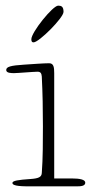

<svg xmlns="http://www.w3.org/2000/svg" viewBox="-20 -660 322 680"><path d="M172 -401C172 -422 170 -436 154 -436C137 -436 94 -433 65 -431C19 -428 2 -424 2 -412C2 -401 20 -401 30 -401C42 -401 99 -406 113 -406C124 -406 127 -400 128 -389C131 -329 132 -274 132 -213C132 -165 132 -98 128 -47C127 -33 117 -28 88 -26C44 -23 24 -20 24 -12C24 0 61 0 93 0H252C266 0 282 -1 282 -13C282 -24 263 -28 234 -28H172ZM205 -618C205 -637 197 -640 186 -640C167 -640 91 -546 91 -521C91 -512 94 -510 99 -510C118 -510 205 -597 205 -618Z"/></svg>

Font: Life Savers
Style: Regular
Weight: 400
Designer: Pablo Impallari, Rodrigo Fuenzalida, Brenda Gallo
Foundry: Pablo Impallari, Rodrigo Fuenzalida, Brenda Gallo
Version: Version 3.000